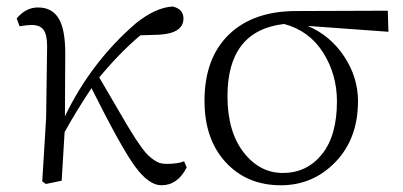

<svg xmlns="http://www.w3.org/2000/svg" viewBox="-20 -545 1214 579"><path d="M535.2 -58.6 543 -40Q515.6 13.7 466.8 13.7Q428.7 13.7 387.2 -43Q345.7 -99.6 255.9 -279.3Q208 -207 174.8 -146.5Q173.8 -123 166 0L118.2 9.8L107.4 2L119.1 -189.5L122.1 -405.3Q122.1 -440.4 111.3 -455.1Q100.6 -469.7 75.2 -469.7Q62.5 -469.7 39.1 -465.8L30.3 -489.3Q57.6 -522.5 94.7 -522.5Q136.7 -522.5 156.7 -489.7Q176.8 -457 176.8 -383.8Q176.8 -373 176.3 -298.8Q175.8 -224.6 175.8 -194.3Q254.9 -358.4 389.6 -474.6Q449.2 -522.5 501 -525.4Q533.2 -517.6 533.2 -489.3Q533.2 -445.3 461.9 -440.4L403.3 -438.5Q339.8 -384.8 279.3 -311.5Q293.9 -286.1 313 -253.9Q332 -221.7 342.3 -203.6Q352.5 -185.5 366.7 -162.1Q380.9 -138.7 389.2 -126Q397.5 -113.3 408.2 -98.6Q418.9 -84 426.8 -76.7Q434.6 -69.3 444.3 -62.5Q454.1 -55.7 462.9 -53.2Q471.7 -50.8 482.4 -50.8Q516.6 -50.8 535.2 -58.6Z M833 -23.4Q905.3 -23.4 950.7 -79.6Q996.1 -135.7 996.1 -239.3Q996.1 -320.3 954.6 -386.2Q913.1 -452.1 836.9 -472.7Q666 -453.1 666 -254.9Q666 -148.4 714.4 -85.9Q762.7 -23.4 833 -23.4ZM1151.4 -449.2 908.2 -466.8Q976.6 -437.5 1018.1 -374.5Q1059.6 -311.5 1059.6 -240.2Q1059.6 -127 991.7 -56.6Q923.8 13.7 827.1 13.7Q724.6 13.7 660.6 -55.7Q596.7 -125 596.7 -241.2Q596.7 -369.1 669.9 -440.4Q743.2 -511.7 873 -511.7L1149.4 -512.7Z"/></svg>

Font: GenYoMin TW TTF Light
Style: Regular
Weight: 300
Version: Version 1.300